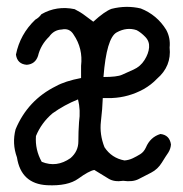

<svg xmlns="http://www.w3.org/2000/svg" viewBox="-20 -543 540 566"><path d="M309 -517Q353 -528 395 -518Q443 -499 470 -455Q483 -431 480 -403Q486 -348 443 -311Q426 -293 403 -280Q359 -256 310 -254H283Q282 -223 277.5 -185Q273 -147 288 -109Q309 -77 347 -70Q360 -71 371.5 -76.5Q383 -82 393.5 -88.5Q404 -95 410 -108Q423 -139 453 -148Q480 -145 484 -117Q483 -104 476 -93Q469 -83 457 -63.5Q445 -44 425.5 -34Q406 -24 388.5 -15Q371 -6 343 -10Q317 -6 300.5 -16Q284 -26 258 -42Q242 -39 211 -16.5Q180 6 119 3Q42 -1 30 -79Q15 -120 26 -162Q62 -248 145 -289Q172 -304 219 -313V-349Q225 -400 197 -441Q185 -461 162 -456Q139 -455 125 -435Q100 -411 92 -378Q84 -354 59 -352Q31 -354 27 -382Q39 -442 84 -485Q95 -491 102 -501Q147 -527 200 -516Q218 -507 231.5 -496.5Q245 -486 255 -479Q289 -510 309 -517ZM383 -454Q354 -464 324 -447.5Q294 -431 285 -316Q325 -316 339.5 -322.5Q354 -329 374 -338Q394 -347 406 -366Q418 -385 419.5 -403Q421 -421 408.5 -434Q396 -447 383 -454ZM213 -183Q218 -218 210 -250Q170 -234 135 -209Q102 -181 86 -142Q83 -102 103 -66Q147 -48 188 -77Q211 -97 211 -126Q211 -155 213 -183Z"/></svg>

Font: Kosefont JP
Style: Regular
Weight: 400
Designer: Nozomi Seto 瀬戸のぞみ
Version: Version 3.00;June 19, 2020